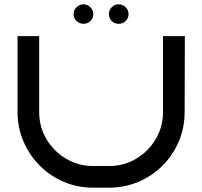

<svg xmlns="http://www.w3.org/2000/svg" viewBox="-20 -867 934 887"><path d="M834 -700 833 -350Q833 -277 806 -213.5Q779 -150 731 -102Q683 -54 619.5 -27Q556 0 484 0H410Q338 0 274.5 -27Q211 -54 163 -102.5Q115 -151 88 -214.5Q61 -278 61 -350V-700H161V-350Q161 -281 194.5 -224.5Q228 -168 285 -134Q342 -100 410 -100H484Q553 -100 609.5 -134Q666 -168 699.5 -224.5Q733 -281 733 -350V-700ZM411 -802Q411 -783 397.5 -770Q384 -757 366 -757Q347 -757 333.5 -770Q320 -783 320 -802Q320 -820 333.5 -833.5Q347 -847 366 -847Q384 -847 397.5 -833.5Q411 -820 411 -802ZM574 -802Q574 -783 560.5 -770Q547 -757 528 -757Q509 -757 496 -770Q483 -783 483 -802Q483 -820 496 -833.5Q509 -847 528 -847Q547 -847 560.5 -833.5Q574 -820 574 -802Z"/></svg>

Font: Bruno Ace SC
Style: Regular
Weight: 400
Version: Version 1.100; ttfautohint (v1.8.4.7-5d5b);gftools[0.9.27]